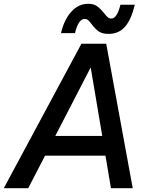

<svg xmlns="http://www.w3.org/2000/svg" viewBox="-59 -994 781 1014"><path d="M642 0H527L498 -172H179L90 0H-39L371 -763H502ZM420 -638 233 -276H481ZM426 -865Q415 -880 407 -887Q399 -894 388 -894Q355 -894 337 -819H263Q280 -891 318 -932.5Q356 -974 407 -974Q436 -974 454 -961Q472 -948 490 -925Q502 -910 510 -903Q518 -896 529 -896Q559 -896 577 -969H653Q634 -890 601 -852.5Q568 -815 514 -815Q481 -815 462.5 -828Q444 -841 426 -865Z"/></svg>

Font: Open Sauce One Medium Italic
Style: Regular
Weight: 500
Italic angle: -10°
Designer: Alfredo Marco Pradil
Foundry: Creative Sauce Fz LLC
Version: Version 1.477